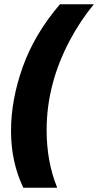

<svg xmlns="http://www.w3.org/2000/svg" viewBox="-20 -762 463 906"><path d="M250 124H90Q32 2 32 -144Q32 -291 87.5 -446.5Q143 -602 263 -742H423Q360 -666 310 -572.5Q200 -366 200 -148Q200 1 250 124Z"/></svg>

Font: Argentum Novus
Style: Bold Italic
Weight: 700
Designer: Julieta Ulanovsky (font) & Cristiano Sobral (main changes)
Foundry: Julieta Ulanovsky (font) & Cristiano Sobral (main changes)
Version: Version 3.00;November 27, 2020;FontCreator 13.0.0.2655 64-bi